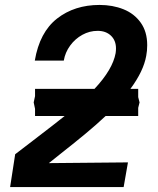

<svg xmlns="http://www.w3.org/2000/svg" viewBox="-20 -755 640 778"><path d="M116.5 -187.5Q210 -259 242 -285H122V-314L116.5 -340L122 -365.5V-395H363Q436.5 -473.5 448.5 -539.5Q450 -549.5 450 -558.5Q450 -591 429.5 -610.5Q409 -630 375.5 -630Q343 -630 313.8 -614Q284.5 -598 264.2 -570.2Q244 -542.5 238.5 -509.5H121Q140.5 -624.5 211.2 -679.8Q282 -735 383.5 -735Q436.5 -735 480.2 -717.5Q524 -700 550.2 -663.2Q576.5 -626.5 576.5 -572Q576.5 -549 572.5 -528.5Q561.5 -466.5 508.5 -395H540V-361.5L545.5 -340L540 -318V-285H408Q368.5 -248 326.2 -213Q284 -178 227.5 -133.5L178 -94L498.5 -97L481 3H21L41.5 -130Z"/></svg>

Font: JuliaMono
Style: Bold Italic
Weight: 700
Italic angle: -9°
Monospace: yes
Designer: cormullion
Foundry: corm
Version: Version 0.057; ttfautohint (v1.8.4)